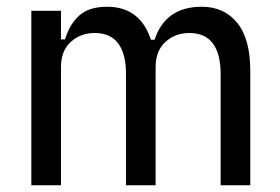

<svg xmlns="http://www.w3.org/2000/svg" viewBox="-20 -550 831 570"><path d="M73 0V-518H161V-433H173Q187 -479 216 -504.5Q245 -530 298 -530Q396 -530 428 -432H439Q471 -530 579 -530Q645 -530 684 -482.5Q723 -435 723 -340V0H635V-331Q635 -390 612 -421Q589 -452 542 -452Q500 -452 471 -425.5Q442 -399 442 -351V0H354V-331Q354 -390 331 -421Q308 -452 261 -452Q219 -452 190 -425.5Q161 -399 161 -351V0Z"/></svg>

Font: IBM Plex Sans Cond Text
Style: Regular
Weight: 450
Width: 3
Designer: Mike Abbink, Paul van der Laan, Pieter van Rosmalen
Foundry: Bold Monday
Version: Version 1.3